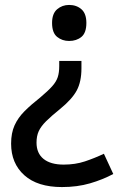

<svg xmlns="http://www.w3.org/2000/svg" viewBox="-20 -566 488 778"><path d="M310 -289Q310 -235 291 -199.5Q272 -164 223 -124Q187 -95 166.5 -74.5Q146 -54 137 -34.5Q128 -15 128 12Q128 55 156.5 78Q185 101 238 101Q285 101 324 88Q363 75 401 57L439 139Q396 162 344.5 177Q293 192 231 192Q132 192 78.5 144Q25 96 25 16Q25 -27 39 -58Q53 -89 79.5 -115.5Q106 -142 143 -171Q175 -198 191.5 -216.5Q208 -235 214 -253.5Q220 -272 220 -298V-319H310ZM330 -473Q330 -433 310 -416.5Q290 -400 260 -400Q232 -400 211.5 -416.5Q191 -433 191 -473Q191 -511 211.5 -528.5Q232 -546 260 -546Q290 -546 310 -528.5Q330 -511 330 -473Z"/></svg>

Font: Noto Sans Sora Sompeng Medium
Style: Regular
Weight: 500
Designer: Monotype Design Team. David Williams.
Foundry: Monotype Imaging Inc.
Version: Version 2.101; ttfautohint (v1.8.4.7-5d5b)